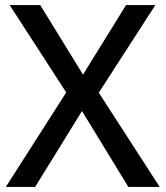

<svg xmlns="http://www.w3.org/2000/svg" viewBox="-20 -827 650 754"><path d="M607 -93H484L302 -391L118 -93H3L240 -464L18 -807H138L306 -534L475 -807H590L368 -463Z"/></svg>

Font: Noto Sans Kannada UI Medium
Style: Regular
Weight: 500
Designer: Jelle Bosma - Monotype Design Team
Foundry: Monotype Imaging Inc.
Version: Version 2.005; ttfautohint (v1.8.4.7-5d5b)